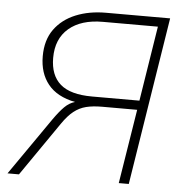

<svg xmlns="http://www.w3.org/2000/svg" viewBox="-51 -754 756 803"><g transform="rotate(5 327.0 -352.5)"><path d="M10 0 178 -242Q202 -276 221.5 -295.5Q241 -315 265 -322Q189 -337 151.5 -383.5Q114 -430 114 -501Q114 -569 146.5 -614Q179 -659 235 -682Q291 -705 362 -705H631L519 0H477L527 -312H380Q341 -312 313 -305Q285 -298 261.5 -279.5Q238 -261 214 -226L58 0ZM334 -351H533L583 -666H352Q261 -666 209.5 -622Q158 -578 158 -498Q158 -425 200.5 -388Q243 -351 334 -351Z"/></g></svg>

Font: Nunito Sans ExtraLight
Style: Italic
Weight: 200
Italic angle: -9°
Designer: Vernon Adams
Foundry: Vernon Adams
Version: Version 3.006; ttfautohint (v1.8.3)